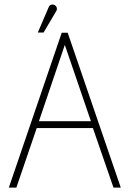

<svg xmlns="http://www.w3.org/2000/svg" viewBox="-20 -848 585 868"><path d="M526 0 286 -700H259L20 0H54L146 -269H400L493 0ZM156 -300 273 -645 391 -300ZM232 -794Q236 -799 237 -805Q238 -811 235.5 -816.5Q233 -822 227 -825Q221 -828 215.5 -827.5Q210 -827 205.5 -823.5Q201 -820 199 -813L151 -701H177Z"/></svg>

Font: Advent Pro ExtraLight
Style: Regular
Weight: 250
Version: Version 3.000